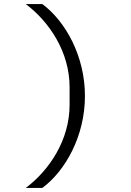

<svg xmlns="http://www.w3.org/2000/svg" viewBox="-20 -780 640 938"><path d="M395 -311C395 -506 300 -676 187 -760H106C222 -673 320 -525 320 -354V-268C320 -97 222 51 106 138H187C300 54 395 -116 395 -311Z"/></svg>

Font: IBM Plex Mono
Style: Regular
Weight: 400
Monospace: yes
Designer: Mike Abbink, Paul van der Laan, Pieter van Rosmalen
Foundry: Bold Monday
Version: Version 2.004